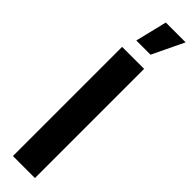

<svg xmlns="http://www.w3.org/2000/svg" viewBox="-312 -873 850 850"><g transform="rotate(45 113.0 -448.0)"><path d="M65.4 -748 101.6 -896.5H225.6L154.3 -748ZM41 0V-683.6H178.7V0Z"/></g></svg>

Font: Post No Bills Colombo ExtraBold
Style: Regular
Weight: 800
Designer: Kosala Senevirathne, Siva Puranthara, Lasantha Premarathna, Tharique Azeez
Foundry: Mooniak
Version: Version 1.220 ; ttfautohint (v1.6)